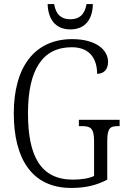

<svg xmlns="http://www.w3.org/2000/svg" viewBox="-20 -917 624 947"><path d="M327 -772C402 -772 437 -824 438 -897H407C397 -842 369 -822 327 -822C284 -822 256 -843 247 -897H215C217 -824 252 -772 327 -772ZM331 10C402 10 456 -3 509 -31V-219C509 -286 523 -295 563 -295H570V-326H369V-295H382C426 -295 444 -286 444 -221V-49C419 -37 380 -31 340 -31C179 -31 118 -149 118 -358C118 -572 189 -684 334 -684C427 -684 459 -622 459 -553C492 -553 513 -574 513 -612C513 -670 455 -724 336 -724C151 -724 48 -587 48 -358C48 -132 139 10 331 10Z"/></svg>

Font: Noto Serif Hebrew Condensed Light
Style: Regular
Weight: 300
Width: 3
Designer: Monotype Design Team
Foundry: Monotype Imaging Inc.
Version: Version 2.004